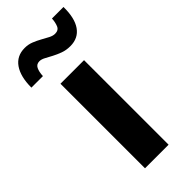

<svg xmlns="http://www.w3.org/2000/svg" viewBox="-245 -725 766 766"><g transform="rotate(-45 138.0 -342.5)"><path d="M72 0V-477H205V0ZM-21 -548Q-21 -610 3 -644.5Q27 -679 72 -679Q92 -679 109.5 -672Q127 -665 143 -656Q159 -647 172.5 -640Q186 -633 198 -633Q218 -633 224.5 -649Q231 -665 232 -685H297Q298 -622 274.5 -588.5Q251 -555 206 -555Q183 -555 164 -562Q145 -569 129 -577.5Q113 -586 100 -593Q87 -600 76 -600Q59 -600 52 -585.5Q45 -571 44 -548Z"/></g></svg>

Font: Mukta Vaani
Style: Bold
Weight: 700
Designer: Noopur Datye, Girish Dalvi, Yashodeep Gholap, Pallavi Karambelkar
Foundry: Ek Type
Version: Version 2.538;PS 1.000;hotconv 16.6.51;makeotf.lib2.5.65220;